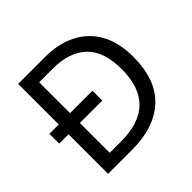

<svg xmlns="http://www.w3.org/2000/svg" viewBox="-174 -896 1078 1078"><g transform="rotate(-45 365.0 -357.0)"><path d="M317 -714Q424 -714 503 -674Q582 -634 625.5 -556.5Q669 -479 669 -364Q669 -183 570.5 -91.5Q472 0 295 0H104V-314H30V-392H104V-714ZM304 -637H194V-392H372V-314H194V-77H284Q574 -77 574 -361Q574 -504 503 -570.5Q432 -637 304 -637Z"/></g></svg>

Font: Noto Sans Pahawh Hmong
Style: Regular
Weight: 400
Designer: Monotype Design Team
Foundry: Monotype Imaging Inc.
Version: Version 2.001; ttfautohint (v1.8.4.7-5d5b)